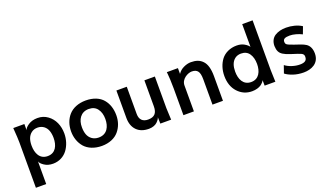

<svg xmlns="http://www.w3.org/2000/svg" viewBox="-76 -1302 3616 2086"><g transform="rotate(-20 1732.5 -259.0)"><path d="M297.9 -86.4C206.1 -86.4 170.9 -166 170.9 -253.4C170.9 -314.5 186.5 -362.8 225.6 -392.6C245.1 -407.7 269 -415.5 297.4 -415.5C354.5 -415.5 395 -381.8 412.1 -333.5C420.4 -309.6 424.8 -281.7 424.8 -251C424.8 -165 390.6 -86.4 297.9 -86.4ZM177.7 192.9V-68.8C181.6 -52.7 197.3 -35.2 225.1 -16.6C252.9 2 286.1 11.2 325.7 11.2C395.5 11.2 455.6 -21.5 492.7 -71.8C529.8 -122.6 550.8 -188 550.8 -256.3C550.8 -347.7 516.6 -428.7 448.7 -477.1C415 -501.5 376.5 -513.7 332.5 -513.7C291 -513.7 255.4 -503.9 226.6 -484.9C197.8 -465.8 181.6 -447.3 177.7 -429.2V-501H49.3C55.7 -417.5 58.6 -361.3 58.6 -332.5V192.9Z M890.6 11.2C975.1 11.2 1044.9 -19.5 1085.9 -68.4C1127.4 -117.2 1149.4 -179.7 1149.4 -249.5C1149.4 -323.7 1128.9 -387.2 1087.9 -435.5C1046.9 -484.4 977.5 -513.7 890.1 -513.7C804.7 -513.7 734.9 -483.9 691.9 -435.1C649.4 -386.7 627 -322.8 627 -250.5C627 -179.7 649.4 -116.2 690.9 -67.4C733.4 -19 803.2 11.2 890.6 11.2ZM888.2 -86.4C826.2 -86.4 783.2 -122.1 765.6 -170.4C757.3 -194.3 752.9 -221.7 752.9 -252C751.5 -341.3 796.4 -415 888.7 -415.5C933.1 -415.5 966.8 -400.4 989.3 -369.6C1012.2 -338.9 1023.4 -299.8 1023.4 -252C1023.4 -165.5 986.3 -86.4 888.2 -86.4Z M1434.1 11.2C1475.1 11.2 1511.2 -3.4 1530.8 -22.9C1550.8 -42.5 1562 -60.1 1565.4 -74.2L1567.4 0H1692.4L1686.5 -134.8V-501H1565.4V-200.7C1565.4 -120.6 1531.2 -86.4 1459 -86.4C1398.4 -86.4 1361.8 -119.1 1361.8 -185.5V-501H1241.7V-183.6C1241.7 -123 1258.8 -75.2 1292.5 -40.5C1326.2 -5.9 1373.5 11.2 1434.1 11.2Z M1955.6 0V-299.8C1955.6 -374.5 2036.1 -415.5 2081.1 -415.5C2112.8 -415.5 2135.7 -406.2 2149.4 -387.7C2163.6 -369.6 2170.4 -338.4 2170.4 -293.9V0H2291.5V-285.6C2291.5 -371.1 2273.4 -431.2 2239.7 -464.8C2206.5 -499.5 2164.1 -513.7 2106 -513.7C2079.1 -513.7 2050.8 -506.8 2022 -493.2C1993.2 -480 1970.2 -460 1953.1 -434.1V-501H1824.7L1827.1 -479.5C1828.6 -465.3 1830.6 -442.4 1832 -410.6C1833.5 -378.9 1834.5 -345.7 1834.5 -310.1V0Z M2650.9 -86.4C2559.1 -86.4 2524.4 -165.5 2524.4 -252C2524.4 -314 2539.6 -361.8 2578.1 -392.6C2597.7 -407.7 2621.6 -415.5 2649.9 -415.5C2692.4 -415.5 2724.1 -399.9 2745.1 -369.1C2766.1 -338.4 2776.9 -298.8 2776.9 -250C2776.9 -166 2742.2 -86.4 2650.9 -86.4ZM2626 11.2C2669.4 11.2 2707.5 -0.5 2730.5 -16.6C2753.4 -33.7 2766.6 -48.8 2772.5 -64L2773.4 0H2897.5C2894.5 -87.4 2893.1 -131.8 2893.1 -133.8V-711.4H2772.9V-448.2C2763.7 -463.4 2746.6 -478 2722.7 -492.2C2698.7 -506.3 2669.9 -513.7 2635.3 -513.7C2558.6 -513.7 2494.6 -482.4 2456.1 -433.1C2418.5 -383.8 2397.5 -318.8 2397.5 -248C2397.5 -170.4 2419.4 -107.4 2462.9 -60.1C2506.8 -12.7 2561 11.2 2626 11.2Z M3224.1 11.2C3308.1 11.2 3406.2 -25.9 3406.2 -141.6C3406.2 -199.7 3385.3 -237.3 3353.5 -258.3C3337.9 -268.6 3316.9 -278.3 3291 -287.1L3226.1 -309.1C3143.6 -338.4 3138.2 -343.3 3136.2 -374.5C3136.2 -405.8 3159.7 -418.5 3214.8 -418.5C3235.8 -418.5 3259.8 -415 3285.6 -407.7C3312 -400.4 3335 -391.6 3354.5 -381.3L3385.7 -464.4C3337.4 -496.1 3270 -512.7 3206.1 -512.7C3154.8 -512.7 3111.8 -502 3076.7 -480C3041.5 -458 3020.5 -418.5 3020.5 -367.7C3022.5 -313.5 3037.6 -283.7 3073.2 -261.2C3098.6 -245.6 3119.1 -237.3 3155.8 -225.6L3227.1 -202.6C3256.3 -193.4 3274.9 -184.6 3283.2 -177.2C3291.5 -169.9 3295.4 -161.1 3295.4 -150.9V-142.1C3295.4 -101.1 3267.6 -84 3213.4 -84C3184.6 -84 3154.3 -88.9 3123 -99.1C3091.8 -109.4 3065.9 -122.6 3045.4 -138.7L3015.1 -51.8C3037.1 -34.7 3066.4 -19.5 3103 -7.3C3139.6 4.9 3180.2 11.2 3224.1 11.2Z"/></g></svg>

Font: Ride
Style: Bold
Weight: 700
Version: Version 3.000